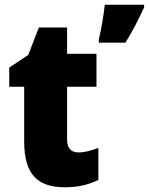

<svg xmlns="http://www.w3.org/2000/svg" viewBox="-20 -780 628 810"><path d="M588 -749V-760H422C418 -718 406 -651 397 -614V-600H509C543 -654 564 -698 588 -749ZM311 -137C280 -137 263 -155 263 -191V-414H387V-553H263V-664H144L99 -548L19 -495V-414H82V-182C82 -39 144 10 253 10C315 10 355 -2 395 -21V-156C365 -145 339 -137 311 -137Z"/></svg>

Font: Noto Sans Armenian SemiCondensed Black
Style: Regular
Weight: 900
Width: 4
Designer: Monotype Design Team
Foundry: Monotype Imaging Inc.
Version: Version 2.008